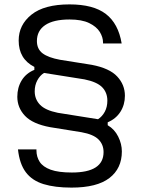

<svg xmlns="http://www.w3.org/2000/svg" viewBox="-20 -720 642 874"><path d="M305.4 134Q229.8 134 177.9 118Q125.9 101.9 97.5 64Q69 26.1 61.8 -40H145.9V-35.6Q145.9 -6.1 160.7 16.8Q175.5 39.6 210.7 52.5Q246 65.3 307.2 65.3Q451.4 65.3 451.4 -27.7Q451.4 -62.1 428.4 -85.2Q405.4 -108.3 351.2 -118.1L208.2 -141.1Q128.6 -155.8 93.7 -192.8Q58.8 -229.7 58.8 -279.6Q58.8 -321.5 78.7 -354.1Q98.6 -386.6 136.4 -402V-415.4Q65 -451.6 65 -535.7Q65 -606.7 123.3 -653.4Q181.6 -700 296.5 -700Q405.1 -700 461.9 -656.4Q518.8 -612.7 533.8 -522.2H449V-526.6Q449 -550.6 434.2 -574.7Q419.4 -598.7 385.9 -615Q352.3 -631.3 296.5 -631.3Q223.3 -631.3 185.6 -605.7Q148 -580.1 148 -533.2Q148 -496.8 173.9 -477.2Q199.9 -457.7 253.1 -447.9L397.6 -424.9Q478.5 -409.5 513.5 -371.8Q548.6 -334.2 548.6 -284.2Q548.6 -243.3 528.3 -211.3Q508.1 -179.4 470.3 -163.3V-149.9Q501.4 -131.8 518 -98.3Q534.7 -64.8 534.7 -30.6Q534.7 46.8 478 90.4Q421.3 134 305.4 134ZM426.3 -177.3Q445.2 -189.5 457 -211.3Q468.7 -233.2 468.7 -261.8Q468.7 -298.7 445 -323Q421.2 -347.2 364.6 -358.7L180.4 -388Q161.8 -376.5 149.9 -354.3Q138 -332.1 138 -304.2Q138 -268.3 162.1 -243.2Q186.2 -218.1 242.8 -206.6Z"/></svg>

Font: Mozilla Text ExtraLight
Style: Regular
Weight: 200
Designer: Studio DRAMA
Foundry: Studio DRAMA
Version: Version 1.000